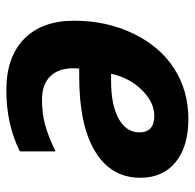

<svg xmlns="http://www.w3.org/2000/svg" viewBox="-24 -572 606 597"><g transform="rotate(90 278.5 -273.0)"><path d="M339.8 -450.2Q296.9 -450.2 258.8 -411.1Q220.7 -372.1 209 -315.9H231Q306.6 -315.9 348.9 -339.6Q391.1 -363.3 391.1 -403.8Q391.1 -450.2 339.8 -450.2ZM259.8 9.8Q157.2 9.8 100.6 -45.4Q43.9 -100.6 43.9 -201.2Q43.9 -302.2 84.2 -385.5Q124.5 -468.8 193.4 -512.5Q262.2 -556.2 349.1 -556.2Q435.5 -556.2 483.9 -516.4Q532.2 -476.6 532.2 -407.2Q532.2 -315.9 450.7 -266.4Q369.1 -216.8 217.8 -216.8H192.9L191.9 -206.5V-196.8Q191.9 -152.3 217 -126.7Q242.2 -101.1 289.1 -101.1Q331.5 -101.1 366.2 -110.4Q400.9 -119.6 450.2 -143.1V-32.2Q366.2 9.8 259.8 9.8Z"/></g></svg>

Font: Zoram GWebM
Style: Bold Italic
Weight: 700
Italic angle: -12°
Foundry: Ascender Corporation
Version: Version 1.000